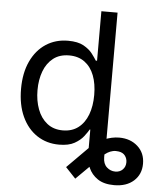

<svg xmlns="http://www.w3.org/2000/svg" viewBox="-61 -781 891 1039"><g transform="rotate(5 384.5 -262.0)"><path d="M597.7 204.1Q542 204.1 508.1 181.2Q474.1 158.2 458.7 122.3Q443.4 86.4 443.4 48.8V-118.2H531.2V58.6Q531.2 93.8 551.3 112.1Q571.3 130.4 597.7 130.4Q622.6 130.4 637.9 114.7Q653.3 99.1 653.3 75.2Q653.3 54.7 641.6 39.3Q629.9 23.9 606.9 20.5Q590.3 17.6 575.2 21Q560.1 24.4 546.6 32.5Q533.2 40.5 520.5 53.2L385.3 187.5L330.6 129.4L444.3 15.1Q478.5 -19 521 -36.9Q563.5 -54.7 603.5 -54.7Q664.1 -54.7 703.9 -19Q743.7 16.6 743.7 75.2Q743.7 132.8 704.1 168.5Q664.6 204.1 597.7 204.1ZM281.7 11.7Q213.9 11.7 161.6 -22.9Q109.4 -57.6 80.1 -121.1Q50.8 -184.6 50.8 -271.5Q50.8 -357.9 80.3 -421.1Q109.9 -484.4 162.1 -518.6Q214.4 -552.7 282.2 -552.7Q335.4 -552.7 366.7 -535.2Q397.9 -517.6 414.8 -495.4Q431.6 -473.1 440.4 -458.5H447.3V-727.5H535.2V0H450.2V-84.5H440.4Q431.6 -69.3 414.3 -46.6Q397 -23.9 365.5 -6.1Q334 11.7 281.7 11.7ZM294.9 -66.9Q344.7 -66.9 378.9 -93Q413.1 -119.1 430.7 -165.5Q448.2 -211.9 448.2 -272.5Q448.2 -333 430.9 -378.2Q413.6 -423.3 379.4 -448.7Q345.2 -474.1 294.9 -474.1Q243.2 -474.1 208.7 -447.3Q174.3 -420.4 157.2 -374.8Q140.1 -329.1 140.1 -272.5Q140.1 -215.3 157.5 -168.7Q174.8 -122.1 209.5 -94.5Q244.1 -66.9 294.9 -66.9Z"/></g></svg>

Font: Inter Variable
Style: Regular
Weight: 400
Designer: Rasmus Andersson
Foundry: rsms
Version: Version 4.001;git-9221beed3